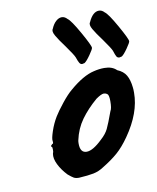

<svg xmlns="http://www.w3.org/2000/svg" viewBox="-71 -647 570 696"><g transform="rotate(-10 214.5 -299.0)"><path d="M125 -26Q105 -47 94 -69.5Q83 -92 86 -109Q89 -116 88.5 -123Q88 -130 88 -132Q84 -136 84 -137.5Q84 -139 86 -140.5Q88 -142 89 -144Q95 -144 93 -155Q91 -163 100 -190Q109 -217 123 -240Q134 -258 155.5 -285Q177 -312 194 -326Q244 -369 284 -378Q304 -383 323 -383Q352 -383 368 -367Q390 -358 400 -341Q410 -324 413 -296Q414 -290 414 -276Q414 -202 358 -122Q335 -89 312 -69Q289 -49 256 -29Q238 -17 218 -13Q198 -9 164 -7Q152 -7 145 -11Q138 -15 125 -26ZM318 -225Q324 -234 324 -261Q324 -285 317 -288Q312 -292 305 -292Q296 -292 276 -278Q241 -248 217.5 -215.5Q194 -183 185 -141Q184 -137 184 -129Q184 -95 208 -95Q231 -95 266 -129Q285 -146 293.5 -163.5Q302 -181 318 -225ZM247 -411Q241 -411 237 -417.5Q233 -424 228 -439Q224 -449 199 -484Q178 -512 168 -529.5Q158 -547 164 -555Q171 -572 181.5 -581.5Q192 -591 203 -591Q214 -591 223 -581Q235 -573 263.5 -522.5Q292 -472 292 -463Q292 -458 278 -438Q264 -418 256 -413ZM384 -411Q377 -411 373.5 -417Q370 -423 365 -439Q361 -449 336 -484Q315 -512 305 -529.5Q295 -547 301 -555Q317 -591 340 -591Q351 -591 360 -581Q372 -573 400.5 -522.5Q429 -472 429 -463Q429 -458 415 -438Q401 -418 393 -413Z"/></g></svg>

Font: Caveat
Style: Bold
Weight: 700
Designer: Pablo Impallari
Foundry: Pablo Impallari
Version: Version 1.500; ttfautohint (v1.6)